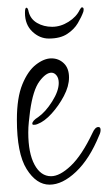

<svg xmlns="http://www.w3.org/2000/svg" viewBox="-20 -490 294 523"><path d="M115 13Q79 13 52.5 -29.5Q26 -72 26 -164Q26 -224 41 -260.5Q56 -297 78 -314Q100 -331 120 -331Q140 -331 154 -317.5Q168 -304 168 -279Q168 -255 154 -228.5Q140 -202 120.5 -180.5Q101 -159 82 -152Q78 -150 72 -150Q68 -150 68 -153Q68 -161 84 -171Q104 -185 122 -213.5Q140 -242 140 -264Q140 -277 134 -284.5Q128 -292 120 -292Q105 -292 87.5 -268.5Q70 -245 62 -188Q60 -172 58.5 -157.5Q57 -143 57 -129Q57 -73 74 -41.5Q91 -10 119 -10Q143 -10 173 -38.5Q203 -67 232 -128Q239 -144 248 -144Q254 -144 254 -136Q254 -129 250 -121Q224 -57 187 -22Q150 13 115 13ZM113 -385Q88 -385 68 -404Q48 -423 48 -455Q48 -469 52 -469Q56 -469 58 -458Q63 -438 81 -427.5Q99 -417 122 -417Q145 -417 166.5 -430.5Q188 -444 197 -463Q201 -470 203 -470Q210 -470 207 -458Q202 -444 192 -427Q182 -410 163 -397.5Q144 -385 113 -385Z"/></svg>

Font: Inspiration
Style: Regular
Weight: 400
Designer: Robert E. Leuschke
Foundry: Robert E. Leuschke
Version: Version 2.010; ttfautohint (v1.8.3)